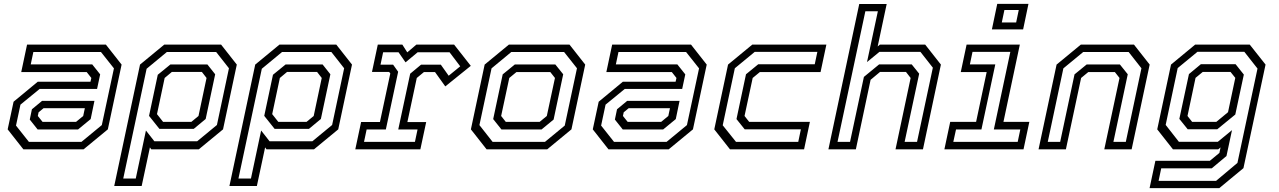

<svg xmlns="http://www.w3.org/2000/svg" viewBox="-20 -770 6595 990"><path d="M100.5 0 19.5 -103 50 -245.5 174.5 -348.5H446.5L451 -368L427 -398.5H89.5L119.5 -540H526L607 -437L536 -103L411 0ZM174 -102.5 133.5 -153.5 144.5 -206.5 197 -250H467L447.5 -156L382.5 -102.5ZM129 -38.5H400L505 -125L567.5 -417.5L500.5 -502H152L138.5 -438H455.5L496.5 -386.5L480.5 -311.5H184.5L85.5 -230.5L62.5 -122.5ZM199.5 -141.5H372L409 -172L417.5 -212H204.5L179 -191L175 -172Z M569 189 702 -437 827 -540H1120L1201 -437L1130 -103L1005 0H760L753 -10L710.5 189ZM615.5 150.5H680L732.5 -97L776 -41.5H996.5L1098.5 -125.5L1160.5 -418L1094.5 -502H840.5L736 -415.5ZM821 -141.5H966.5L1003.5 -172L1045 -368L1021 -399H866L829 -368L789.5 -181.5ZM802 -105.5 748.5 -172.5 793.5 -384.5 858.5 -437.5H1049.5L1089.5 -387L1040.5 -156.5L979 -105.5Z M1163 189 1296 -437 1421 -540H1714L1795 -437L1724 -103L1599 0H1354L1347 -10L1304.5 189ZM1209.5 150.5H1274L1326.5 -97L1370 -41.5H1590.5L1692.5 -125.5L1754.5 -418L1688.5 -502H1434.5L1330 -415.5ZM1415 -141.5H1560.5L1597.5 -172L1639 -368L1615 -399H1460L1423 -368L1383.5 -181.5ZM1396 -105.5 1342.5 -172.5 1387.5 -384.5 1452.5 -437.5H1643.5L1683.5 -387L1634.5 -156.5L1573 -105.5Z M1812 0 1842 -141H1939L1992.5 -391.5L1986.5 -399H1898L1928 -540H2054.5L2080 -500L2127 -540H2321.5L2407.5 -430.5L2276 -324.5L2223 -398.5H2166L2129 -368L2080.5 -140.5H2177.5L2147.5 0ZM1857 -38.5H2119.5L2133 -102.5H2033.5L2095 -390L2151 -436.5H2253L2293.5 -379.5L2353 -428L2298 -500.5H2133.5L2071 -448.5L2035 -500.5H1955.5L1942 -436.5H2007L2033 -400L1969.5 -102.5H1870.5Z M2489 0 2408 -103 2479 -437 2604 -540H2916.5L2997.5 -437L2926.5 -103L2801.5 0ZM2520 -38.5H2790L2892 -122.5L2955 -418L2888.5 -502H2616.5L2514.5 -417.5L2452 -125ZM2565.5 -102.5 2523 -156 2572 -386.5 2634.5 -437.5H2843.5L2884 -387L2834.5 -153.5L2772.5 -102.5ZM2588 -141.5H2762.5L2799.5 -172L2841.5 -368L2817.5 -398.5H2643L2606 -368L2564 -172Z M3117.5 0 3036.5 -103 3067 -245.5 3191.5 -348.5H3463.5L3468 -368L3444 -398.5H3106.5L3136.5 -540H3543L3624 -437L3553 -103L3428 0ZM3191 -102.5 3150.5 -153.5 3161.5 -206.5 3214 -250H3484L3464.5 -156L3399.5 -102.5ZM3146 -38.5H3417L3522 -125L3584.5 -417.5L3517.5 -502H3169L3155.5 -438H3472.5L3513.5 -386.5L3497.5 -311.5H3201.5L3102.5 -230.5L3079.5 -122.5ZM3216.5 -141.5H3389L3426 -172L3434.5 -212H3221.5L3196 -191L3192 -172Z M3744 0 3663 -103 3734 -437 3859 -540H4241L4211 -398.5H3898L3861 -368L3819 -172L3843 -141.5H4156L4126 0ZM3775 -38.5H4096L4109.5 -103H3820L3777.5 -156L3826.5 -387L3889.5 -438.5H4181L4194.5 -502.5H3871.5L3769 -418L3706.5 -124Z M4251.5 0 4410.5 -749.5H4552L4505.5 -530.5L4517 -540H4750.5L4831.5 -437L4739 0H4597.5L4675.5 -368L4651.5 -399H4517.5L4469 -358.5L4393 0ZM4298.5 -38.5H4363L4434.5 -373.5L4513 -438H4681L4719.5 -390L4644.5 -38.5H4708.5L4790 -421L4726 -502.5H4514.5L4450.5 -450L4506.5 -712H4442Z M5094.5 -618.5 5122 -750H5283L5255.5 -618.5ZM5145.5 -654H5219.5L5233 -718.5H5159ZM4849.5 0 4879.5 -141.5H5013L5067.5 -398.5H4934L4964 -540H5238.5L5154 -141.5H5287.5L5257.5 0ZM4895.5 -38.5H5227.5L5241 -102.5H5104.5L5189.5 -502.5H4994.5L4981 -438H5112L5040.5 -102.5H4909.5Z M5335 0 5428 -437 5553 -540H5827L5908 -437L5815 0H5674L5752.5 -368L5728.5 -398.5H5591.5L5554.5 -368L5476 0ZM5382.5 -38.5H5446.5L5520.5 -386.5L5583 -437.5H5754.5L5795 -387L5721 -38.5H5785L5865.5 -418L5799.5 -502H5565.5L5463 -417.5Z M5907.5 200 5937.5 59H6218.5L6267.5 18.5L6273.5 -10L6261.5 0H6028L5947 -103L6018 -437L6142.5 -540H6424L6505.5 -437L6391.5 97L6267 200ZM5954 162.5H6250.5L6360.5 70L6464 -416.5L6396 -503H6154.5L6052.5 -419L5990.5 -126L6058.5 -39H6259.5L6332.5 -99L6304 34.5L6228 98H5967.5ZM6104 -103.5 6061 -157 6110.5 -388 6172 -439H6351L6393.5 -385.5L6349.5 -179.5L6256.5 -103.5ZM6127 -141.5H6251.5L6312 -191.5L6349.5 -368.5L6325 -399H6181.5L6144.5 -368.5L6103 -172Z"/></svg>

Font: Tourney
Style: Italic
Weight: 400
Italic angle: -12°
Version: Version 1.015